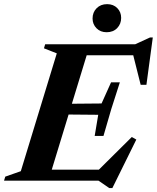

<svg xmlns="http://www.w3.org/2000/svg" viewBox="-51 -894 776 950"><path d="M230 -630 166.5 -655 172.5 -675H394.5L188.5 0H-31L-25 -20L52 -47ZM603.5 -639.5 629.5 -620.5H298L316.5 -675H618L691 -708.5H705L673.5 -474.5H645ZM489.5 36.5 436.5 0H110L128.5 -54.5H474L420.5 -37L601 -216L623.5 -203.5L505 36.5ZM461 -221.5H417.5L435 -326L215 -328L231 -380L451.5 -382L498.5 -486.5H542L499.5 -354ZM476.5 -734.5Q446 -734.5 426.5 -754.2Q407 -774 407 -802.5Q407 -833 427 -853.2Q447 -873.5 479 -873.5Q510 -873.5 529.2 -854Q548.5 -834.5 548.5 -805.5Q548.5 -775.5 528.8 -755Q509 -734.5 476.5 -734.5Z"/></svg>

Font: Newsreader 24pt
Style: Bold Italic
Weight: 700
Italic angle: -17°
Designer: Hugues Gentile
Foundry: Production Type
Version: Version 1.003